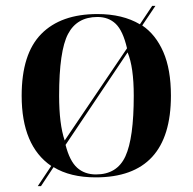

<svg xmlns="http://www.w3.org/2000/svg" viewBox="-20 -596 659 656"><path d="M109 40H120L163 -25Q220 10 307 10Q564 10 564 -269Q564 -359 538 -418.5Q512 -478 466 -509L511 -576H500L458 -513Q399 -548 313 -548Q188 -548 121 -480Q54 -412 54 -269Q54 -98 155 -29ZM201 -116Q182 -172 182 -269Q182 -422 212.5 -480Q243 -538 313 -538Q351 -538 375.5 -514.5Q400 -491 414 -431ZM308 0Q269 0 243.5 -23Q218 -46 204 -101L416 -417Q437 -367 437 -269Q437 -124 408.5 -62Q380 0 308 0Z"/></svg>

Font: Noto Serif Display Semi
Style: Regular
Weight: 600
Designer: Monotype Design Team
Foundry: Monotype Imaging Inc.
Version: Version 1.900